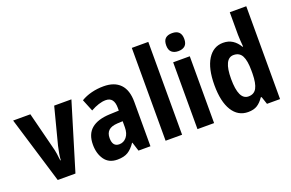

<svg xmlns="http://www.w3.org/2000/svg" viewBox="-96 -1114 2242 1477"><g transform="rotate(-20 1025.5 -375.5)"><path d="M168 0 2 -547H143L218 -251Q226 -223 230.5 -193.5Q235 -164 238 -135H242Q243 -158 248 -186.5Q253 -215 260 -246L338 -547H479L313 0Z M745 -557Q833 -557 880 -508.5Q927 -460 927 -363V0H829L806 -73H803Q775 -31 742 -10.5Q709 10 655 10Q585 10 550 -39.5Q515 -89 515 -162Q515 -248 566 -291Q617 -334 716 -338L792 -341V-363Q792 -451 724 -451Q696 -451 665 -441Q634 -431 600 -412L560 -510Q598 -533 645.5 -545Q693 -557 745 -557ZM748 -252Q698 -249 675.5 -227.5Q653 -206 653 -166Q653 -96 708 -96Q744 -96 768 -125Q792 -154 792 -205V-254Z M1186 0H1051V-760H1186Z M1380 -761Q1454 -761 1454 -687Q1454 -649 1434.5 -631.5Q1415 -614 1380 -614Q1346 -614 1326 -631.5Q1306 -649 1306 -687Q1306 -726 1325 -743.5Q1344 -761 1380 -761ZM1448 -547V0H1312V-547Z M1725 10Q1642 10 1596 -64Q1550 -138 1550 -273Q1550 -409 1596.5 -483Q1643 -557 1723 -557Q1767 -557 1799.5 -536Q1832 -515 1854 -477H1859Q1857 -503 1855 -528.5Q1853 -554 1853 -575V-760H1988V0H1881L1860 -63H1853Q1829 -27 1800 -8.5Q1771 10 1725 10ZM1768 -102Q1814 -102 1834.5 -139.5Q1855 -177 1856 -256V-283Q1856 -363 1835.5 -402Q1815 -441 1767 -441Q1687 -441 1687 -274Q1687 -102 1768 -102Z"/></g></svg>

Font: Noto Sans Condensed
Style: Bold
Weight: 700
Width: 3
Designer: Monotype Design Team
Foundry: Monotype Imaging Inc.
Version: Version 2.013; ttfautohint (v1.8.4.7-5d5b)